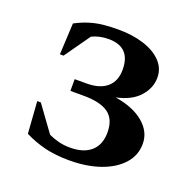

<svg xmlns="http://www.w3.org/2000/svg" viewBox="-107 -679 802 798"><g transform="rotate(20 293.5 -280.5)"><path d="M287 -571Q348 -571 397.5 -555.5Q447 -540 476.5 -510Q506 -480 506 -438Q506 -392 472 -354Q438 -316 371 -302Q452 -289 497.5 -250.5Q543 -212 543 -159Q543 -108 509 -70Q475 -32 415.5 -11Q356 10 279 10Q218 10 171 -1.5Q124 -13 80 -35L70 -176H86L168 -63Q189 -53 212.5 -47Q236 -41 264 -41Q324 -41 356.5 -70Q389 -99 389 -153Q389 -212 353 -237.5Q317 -263 245 -263H185V-315H238Q296 -315 327.5 -342Q359 -369 359 -420Q359 -520 261 -520Q221 -520 188 -504L108 -391H92L99 -530Q136 -550 177 -560.5Q218 -571 287 -571Z"/></g></svg>

Font: Spectral SC
Style: Bold
Weight: 700
Designer: Jean-Baptiste Levee
Foundry: Production Type
Version: Version 2.001